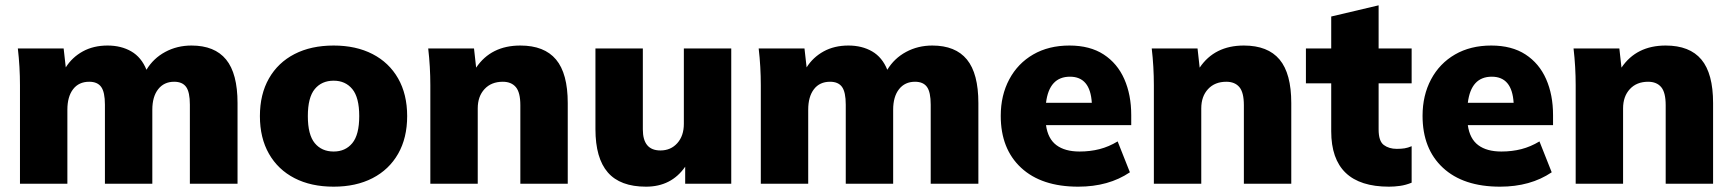

<svg xmlns="http://www.w3.org/2000/svg" viewBox="-20 -690 6505 721"><path d="M55 0V-370Q55 -404 53 -439Q51 -474 47 -508H219L227 -437Q251 -475 291 -497Q331 -519 384 -519Q435 -519 473 -497Q511 -475 530 -428Q556 -471 600.5 -495Q645 -519 699 -519Q786 -519 829 -466.5Q872 -414 872 -303V0H693V-297Q693 -344 679 -363.5Q665 -383 634 -383Q596 -383 574 -355Q552 -327 552 -278V0H374V-297Q374 -344 360 -363.5Q346 -383 315 -383Q276 -383 254.5 -355Q233 -327 233 -278V0Z M1233 11Q1148 11 1086 -21Q1024 -53 990 -112.5Q956 -172 956 -254Q956 -336 990 -395.5Q1024 -455 1086 -487Q1148 -519 1233 -519Q1317 -519 1379 -487Q1441 -455 1475 -395.5Q1509 -336 1509 -254Q1509 -172 1475 -112.5Q1441 -53 1379 -21Q1317 11 1233 11ZM1233 -121Q1277 -121 1303 -152.5Q1329 -184 1329 -254Q1329 -324 1303 -355.5Q1277 -387 1233 -387Q1188 -387 1162 -355.5Q1136 -324 1136 -254Q1136 -184 1162 -152.5Q1188 -121 1233 -121Z M1596 0V-370Q1596 -404 1594 -439Q1592 -474 1588 -508H1760L1768 -436Q1824 -519 1934 -519Q2024 -519 2068 -466.5Q2112 -414 2112 -303V0H1934V-295Q1934 -343 1917 -363Q1900 -383 1868 -383Q1825 -383 1799.5 -355.5Q1774 -328 1774 -283V0Z M2406 11Q2309 11 2262.5 -42.5Q2216 -96 2216 -205V-508H2394V-204Q2394 -125 2460 -125Q2499 -125 2523.5 -152.5Q2548 -180 2548 -225V-508H2726V0H2553V-64Q2501 11 2406 11Z M2837 0V-370Q2837 -404 2835 -439Q2833 -474 2829 -508H3001L3009 -437Q3033 -475 3073 -497Q3113 -519 3166 -519Q3217 -519 3255 -497Q3293 -475 3312 -428Q3338 -471 3382.5 -495Q3427 -519 3481 -519Q3568 -519 3611 -466.5Q3654 -414 3654 -303V0H3475V-297Q3475 -344 3461 -363.5Q3447 -383 3416 -383Q3378 -383 3356 -355Q3334 -327 3334 -278V0H3156V-297Q3156 -344 3142 -363.5Q3128 -383 3097 -383Q3058 -383 3036.5 -355Q3015 -327 3015 -278V0Z M4029 11Q3891 11 3814.5 -60Q3738 -131 3738 -255Q3738 -332 3770 -392Q3802 -452 3860 -485.5Q3918 -519 3996 -519Q4073 -519 4124.5 -485.5Q4176 -452 4202 -393Q4228 -334 4228 -258V-220H3908Q3915 -169 3947 -145Q3979 -121 4034 -121Q4074 -121 4109 -130Q4144 -139 4177 -159L4223 -43Q4143 11 4029 11ZM3998 -402Q3920 -402 3908 -304H4080Q4074 -402 3998 -402Z M4313 0V-370Q4313 -404 4311 -439Q4309 -474 4305 -508H4477L4485 -436Q4541 -519 4651 -519Q4741 -519 4785 -466.5Q4829 -414 4829 -303V0H4651V-295Q4651 -343 4634 -363Q4617 -383 4585 -383Q4542 -383 4516.5 -355.5Q4491 -328 4491 -283V0Z M5196 11Q4979 11 4979 -197V-377H4884V-508H4979V-628L5157 -670V-508H5281V-377H5157V-204Q5157 -160 5176.5 -145.5Q5196 -131 5225 -131Q5242 -131 5254.5 -133Q5267 -135 5281 -141V-4Q5259 5 5237.5 8Q5216 11 5196 11Z M5613 11Q5475 11 5398.5 -60Q5322 -131 5322 -255Q5322 -332 5354 -392Q5386 -452 5444 -485.5Q5502 -519 5580 -519Q5657 -519 5708.5 -485.5Q5760 -452 5786 -393Q5812 -334 5812 -258V-220H5492Q5499 -169 5531 -145Q5563 -121 5618 -121Q5658 -121 5693 -130Q5728 -139 5761 -159L5807 -43Q5727 11 5613 11ZM5582 -402Q5504 -402 5492 -304H5664Q5658 -402 5582 -402Z M5897 0V-370Q5897 -404 5895 -439Q5893 -474 5889 -508H6061L6069 -436Q6125 -519 6235 -519Q6325 -519 6369 -466.5Q6413 -414 6413 -303V0H6235V-295Q6235 -343 6218 -363Q6201 -383 6169 -383Q6126 -383 6100.5 -355.5Q6075 -328 6075 -283V0Z"/></svg>

Font: Mulish Black
Style: Regular
Weight: 900
Designer: Vernon Adams
Foundry: Vernon Adams
Version: Version 3.603; ttfautohint (v1.8.3)